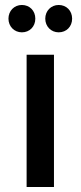

<svg xmlns="http://www.w3.org/2000/svg" viewBox="-20 -752 324 772"><path d="M197 0V-532H87V0ZM216 -622C247 -622 270 -645 270 -677C270 -709 247 -732 216 -732C185 -732 162 -708 162 -677C162 -646 185 -622 216 -622ZM68 -622C99 -622 122 -645 122 -677C122 -709 99 -732 68 -732C37 -732 14 -708 14 -677C14 -646 37 -622 68 -622Z"/></svg>

Font: Montserrat-Alt1 SemBd
Style: Regular
Weight: 600
Designer: Differentunic
Foundry: Differentunic
Version: Version 7.222